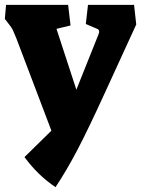

<svg xmlns="http://www.w3.org/2000/svg" viewBox="-50 -543 607 792"><path d="M51 105 162 -4 17 -386Q6 -413 2 -421Q-2 -429 -13 -443L-30 -465L-25 -523H231L241 -438L183 -424L265 -173L357 -403Q359 -409 359 -412Q359 -421 351 -424L304 -444L313 -523H503L512 -442L384 -163Q315 -12 270 74Q225 160 179 229Q107 181 51 105Z"/></svg>

Font: Suez One
Style: Regular
Weight: 400
Designer: Michal Sahar
Foundry: Hagilda
Version: Version 1.001